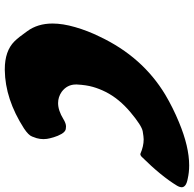

<svg xmlns="http://www.w3.org/2000/svg" viewBox="-24 -766 790 781"><g transform="rotate(90 370.5 -375.0)"><path d="M264.6 0H261.2Q187 0 147.9 -39.1Q131.3 -55.7 106.4 -91.3Q75.2 -133.8 75.2 -194.3Q75.2 -235.8 89.8 -286.1Q104.5 -337.4 128.9 -386.7Q210.9 -560.1 364.7 -652.8Q416.5 -683.6 476.6 -708.5Q576.2 -750 652.3 -750Q680.7 -750 706.5 -744.1Q741.2 -737.8 741.2 -719.2Q741.2 -716.3 740.2 -712.9Q738.8 -707.5 734.9 -700.7Q696.3 -636.7 616.7 -556.2Q610.8 -551.3 606.9 -551.3L604.5 -551.8Q574.2 -564.9 546.4 -564.9Q536.6 -564.9 513.7 -561Q490.7 -557.1 435.8 -511Q380.9 -464.8 353.5 -410.6Q340.3 -384.3 333 -358.4Q325.2 -331.5 323.2 -293.5V-289.1Q323.2 -253.4 353.5 -231Q374.5 -216.8 398.9 -216.8Q428.7 -216.8 463.9 -238.3Q481.4 -249 493.7 -249Q499 -249 504.9 -248Q515.6 -245.6 524.2 -231Q532.7 -216.3 537.8 -199Q543 -181.6 544.4 -171.4Q545.4 -164.6 545.4 -157.2Q545.4 -143.6 541.5 -129.4Q540 -125.5 534.9 -111.1Q529.8 -96.7 502 -78.1Q382.8 -1.5 264.6 0Z"/></g></svg>

Font: Weird Comic
Style: Italic
Weight: 400
Italic angle: -16°
Designer: GGBotNet
Foundry: GGBotNet
Version: 0.80